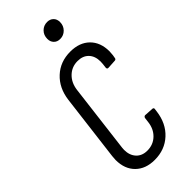

<svg xmlns="http://www.w3.org/2000/svg" viewBox="-287 -952 1008 1008"><g transform="rotate(-45 216.5 -448.0)"><path d="M52 -137Q52 -145 54 -165L100 -536Q110 -614 160.5 -661Q211 -708 286 -708Q354 -708 393.5 -669Q433 -630 433 -563Q433 -554 431 -536L428 -519Q428 -515 425 -512Q422 -509 418 -509L367 -506Q358 -506 358 -516L361 -541Q362 -547 362 -559Q362 -599 339.5 -622.5Q317 -646 278 -646Q235 -646 205 -617Q175 -588 169 -541L122 -159Q121 -153 121 -143Q121 -103 143.5 -78.5Q166 -54 205 -54Q249 -54 279 -83Q309 -112 314 -159L317 -184Q318 -188 321 -191Q324 -194 328 -194L378 -191Q383 -191 385.5 -188Q388 -185 387 -181L385 -165Q375 -86 324 -39Q273 8 198 8Q131 8 91.5 -31Q52 -70 52 -137ZM248 -840Q248 -868 266 -886Q284 -904 310 -904Q331 -904 344.5 -891Q358 -878 358 -856Q358 -829 340 -810.5Q322 -792 296 -792Q274 -792 261 -805.5Q248 -819 248 -840Z"/></g></svg>

Font: Barlow Condensed
Style: Italic
Weight: 400
Width: 3
Italic angle: -7°
Designer: Jeremy Tribby
Foundry: Tribby Type
Version: Version 1.408